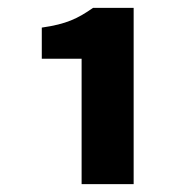

<svg xmlns="http://www.w3.org/2000/svg" viewBox="-20 -893 472 487"><path d="M187 -426H319V-873H216C177 -846 149 -832 86 -823V-744H187Z"/></svg>

Font: Noto Sans Korean Black
Style: Bold
Weight: 900
Designer: Ryoko NISHIZUKA (kana & ideographs); Paul D. Hunt (Latin, Greek & Cyrillic); Wenlong ZHANG (bopomofo); Sandoll Communica
Foundry: Adobe Systems Incorporated
Version: Version 1.000;PS 1;hotconv 1.0.78;makeotf.lib2.5.61930